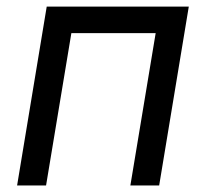

<svg xmlns="http://www.w3.org/2000/svg" viewBox="-20 -566 628 586"><path d="M556.2 -545.9 465.8 0H377.9L455.1 -464.8H197.8L120.6 0H32.2L122.6 -545.9Z"/></svg>

Font: Adwaita Sans
Style: Italic
Weight: 400
Italic angle: -9.39999°
Designer: Rasmus Andersson
Foundry: rsms
Version: Version 4.001;git-9221beed3